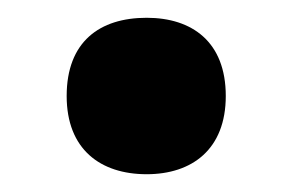

<svg xmlns="http://www.w3.org/2000/svg" viewBox="-20 -234 329 216"><path d="M145 -38C196 -38 234 -66 234 -126C234 -187 196 -214 145 -214C92 -214 55 -187 55 -126C55 -66 93 -38 145 -38Z"/></svg>

Font: Noto Sans Tamil UI SemiCondensed ExtraBold
Style: Regular
Weight: 800
Width: 4
Designer: Jelle Bosma - Monotype Design Team
Foundry: Monotype Imaging Inc.
Version: Version 2.004